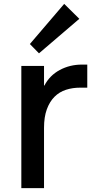

<svg xmlns="http://www.w3.org/2000/svg" viewBox="-20 -970 490 990"><path d="M389 -873 181 -695 134 -743 311 -950ZM430 -518H393Q354 -518 320 -507Q286 -496 261 -471Q236 -446 221.5 -406.5Q207 -367 207 -311V0H90V-630H207V-529H209Q236 -581 288 -609Q340 -637 403 -637H430Z"/></svg>

Font: Sinkin Sans 500 Medium
Style: 500 Medium
Weight: 500
Designer: Keith Bates
Foundry: K-Type
Version: Sinkin Sans (version 1.0)  by Keith Bates   •   © 2014   www